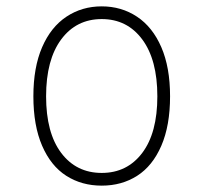

<svg xmlns="http://www.w3.org/2000/svg" viewBox="-20 -572 640 604"><path d="M300 -512Q220 -512 172.5 -448Q125 -384 125 -269Q125 -154 172.5 -91Q220 -28 300 -28Q380 -28 427.5 -91Q475 -154 475 -269Q475 -384 427.5 -448Q380 -512 300 -512ZM300 -552Q362 -552 411 -519.5Q460 -487 487.5 -423.5Q515 -360 515 -269Q515 -177 487.5 -113.5Q460 -50 411.5 -19Q363 12 300 12Q237 12 188.5 -19Q140 -50 112.5 -113.5Q85 -177 85 -269Q85 -360 112.5 -423.5Q140 -487 189 -519.5Q238 -552 300 -552Z"/></svg>

Font: Fliege Mono Thin
Style: Regular
Weight: 100
Version: Version 0.020;Glyphs 3.3 (3306)